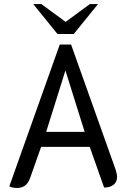

<svg xmlns="http://www.w3.org/2000/svg" viewBox="-20 -920 624 948"><path d="M26 0 275 -700H331L550 -85Q558 -61 558 -47Q558 -21 540.5 -7.5Q523 6 494 6L423 -195H183L129 -42Q112 8 65 8Q42 8 26 0ZM398 -269 303 -572 208 -269ZM144 -900H184L304 -812L424 -900H464L344 -752H264Z"/></svg>

Font: Thasadith
Style: Bold
Weight: 700
Designer: Cadson Demak Co.,Ltd.
Foundry: Cadson Demak Co.,Ltd.
Version: Version 1.000; ttfautohint (v1.6)